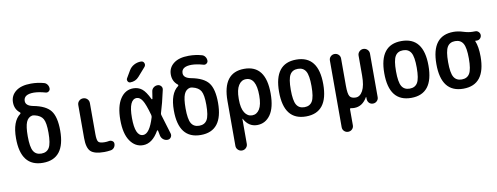

<svg xmlns="http://www.w3.org/2000/svg" viewBox="-74 -1171 4649 1797"><g transform="rotate(-10 2250.0 -273.0)"><path d="M225.6 -443.4Q186.5 -435.5 168.9 -393.6Q151.4 -351.6 151.4 -259.8Q151.4 -157.2 174.8 -117.7Q198.2 -78.1 250 -78.1Q301.8 -78.1 325.2 -117.7Q348.6 -157.2 348.6 -259.8Q348.6 -353.5 327.6 -390.6Q306.6 -427.7 249 -441.4H248Q235.4 -444.3 225.6 -443.4ZM40 -259.8Q40 -420.9 119.1 -478.5Q122.1 -480.5 122.1 -485.4Q122.1 -490.2 119.1 -492.2Q70.3 -530.3 70.3 -595.7Q70.3 -660.2 121.1 -700.2Q171.9 -740.2 265.6 -740.2Q331.1 -740.2 388.7 -723.6Q407.2 -718.8 418.9 -702.1Q430.7 -685.5 430.7 -665Q430.7 -649.4 417.5 -639.2Q404.3 -628.9 387.7 -633.8Q326.2 -651.4 278.3 -652.3Q181.6 -652.3 180.7 -589.8Q180.7 -543.9 250 -530.3Q370.1 -507.8 415 -448.7Q460 -389.6 460 -259.8Q460 9.8 250 9.8Q40 9.8 40 -259.8Z M832 9.8Q738.3 9.8 703.1 -24.4Q668 -58.6 668 -150.4V-464.8Q668 -488.3 684.1 -503.9Q700.2 -519.5 723.1 -519.5Q746.1 -519.5 762.2 -503.9Q778.3 -488.3 778.3 -464.8V-169.9Q778.3 -112.3 791.5 -96.2Q804.7 -80.1 851.6 -80.1Q874 -80.1 892.6 -84Q909.2 -86.9 923.8 -77.6Q938.5 -68.4 938.5 -50.8Q938.5 -29.3 925.8 -13.7Q913.1 2 892.6 4.9Q861.3 9.8 832 9.8Z M1201.2 -701.2Q1218.8 -731.4 1249.5 -748Q1280.3 -764.6 1315.4 -764.6Q1337.9 -764.6 1345.7 -745.1Q1353.5 -725.6 1339.8 -709L1267.6 -627Q1235.4 -589.8 1184.6 -589.8Q1168.9 -589.8 1161.1 -604.5Q1153.3 -619.1 1161.1 -632.8ZM1217.8 -435.5Q1141.6 -435.5 1141.6 -259.8Q1141.6 -84 1217.8 -84Q1279.3 -84 1324.2 -233.4Q1327.1 -244.1 1324.2 -255.9Q1294.9 -362.3 1271 -398.9Q1247.1 -435.5 1217.8 -435.5ZM1201.2 9.8Q1126 9.8 1078.6 -59.6Q1031.2 -128.9 1031.2 -259.8Q1031.2 -388.7 1077.6 -459.5Q1124 -530.3 1201.2 -530.3Q1248 -530.3 1282.7 -503.4Q1317.4 -476.6 1353.5 -400.4Q1357.4 -396.5 1361.3 -401.4Q1363.3 -413.1 1367.2 -437.5Q1371.1 -461.9 1372.1 -469.7Q1375 -492.2 1392.1 -505.9Q1409.2 -519.5 1430.7 -519.5Q1450.2 -519.5 1463.4 -504.4Q1476.6 -489.3 1471.7 -468.8Q1444.3 -342.8 1417 -255.9Q1414.1 -247.1 1418 -235.4Q1437.5 -175.8 1473.6 -51.8Q1478.5 -32.2 1466.8 -16.1Q1455.1 0 1434.6 0Q1411.1 0 1393.6 -14.6Q1376 -29.3 1371.1 -51.8Q1369.1 -61.5 1365.7 -79.6Q1362.3 -97.7 1361.3 -100.6Q1360.4 -103.5 1356.9 -103.5Q1353.5 -103.5 1352.5 -101.6Q1289.1 9.8 1201.2 9.8Z M1725.6 -443.4Q1686.5 -435.5 1668.9 -393.6Q1651.4 -351.6 1651.4 -259.8Q1651.4 -157.2 1674.8 -117.7Q1698.2 -78.1 1750 -78.1Q1801.8 -78.1 1825.2 -117.7Q1848.6 -157.2 1848.6 -259.8Q1848.6 -353.5 1827.6 -390.6Q1806.6 -427.7 1749 -441.4H1748Q1735.4 -444.3 1725.6 -443.4ZM1540 -259.8Q1540 -420.9 1619.1 -478.5Q1622.1 -480.5 1622.1 -485.4Q1622.1 -490.2 1619.1 -492.2Q1570.3 -530.3 1570.3 -595.7Q1570.3 -660.2 1621.1 -700.2Q1671.9 -740.2 1765.6 -740.2Q1831.1 -740.2 1888.7 -723.6Q1907.2 -718.8 1918.9 -702.1Q1930.7 -685.5 1930.7 -665Q1930.7 -649.4 1917.5 -639.2Q1904.3 -628.9 1887.7 -633.8Q1826.2 -651.4 1778.3 -652.3Q1681.6 -652.3 1680.7 -589.8Q1680.7 -543.9 1750 -530.3Q1870.1 -507.8 1915 -448.7Q1960 -389.6 1960 -259.8Q1960 9.8 1750 9.8Q1540 9.8 1540 -259.8Z M2157.2 -264.6V-254.9Q2157.2 -171.9 2184.1 -129.9Q2210.9 -87.9 2254.9 -87.9Q2298.8 -87.9 2325.2 -129.9Q2351.6 -171.9 2351.6 -259.8Q2351.6 -431.6 2254.9 -431.6Q2210.9 -431.6 2184.1 -389.2Q2157.2 -346.7 2157.2 -264.6ZM2049.8 166V-259.8Q2049.8 -529.3 2254.9 -529.8Q2460 -530.3 2460 -259.8Q2460 -126 2412.1 -58.1Q2364.3 9.8 2285.2 9.8Q2205.1 9.8 2161.1 -71.3Q2161.1 -72.3 2159.2 -72.3H2158.2V166Q2158.2 188.5 2142.1 204.1Q2126 219.7 2104 219.7Q2082 219.7 2065.9 204.1Q2049.8 188.5 2049.8 166Z M2825.2 -402.8Q2801.8 -442.4 2750 -442.4Q2698.2 -442.4 2674.8 -402.8Q2651.4 -363.3 2651.4 -260.3Q2651.4 -157.2 2674.8 -117.7Q2698.2 -78.1 2750 -78.1Q2801.8 -78.1 2825.2 -117.7Q2848.6 -157.2 2848.6 -260.3Q2848.6 -363.3 2825.2 -402.8ZM2960 -260.3Q2960 9.8 2750 9.8Q2540 9.8 2540 -260.3Q2540 -530.3 2750 -530.3Q2960 -530.3 2960 -260.3Z M3059.6 167V-466.8Q3059.6 -489.3 3075.2 -504.4Q3090.8 -519.5 3112.8 -519.5Q3134.8 -519.5 3150.4 -504.4Q3166 -489.3 3166 -466.8V-209Q3166 -131.8 3181.2 -107.9Q3196.3 -84 3238.3 -84Q3279.3 -84 3305.7 -132.3Q3332 -180.7 3332 -276.4V-465.8Q3332 -488.3 3348.1 -503.9Q3364.3 -519.5 3386.2 -519.5Q3408.2 -519.5 3424.3 -503.9Q3440.4 -488.3 3440.4 -465.8V-51.8Q3440.4 -30.3 3424.8 -15.1Q3409.2 0 3387.7 0Q3365.2 0 3351.1 -14.6Q3336.9 -29.3 3335.9 -50.8L3335 -72.3H3334Q3332 -72.3 3332 -71.3Q3286.1 9.8 3208 9.8Q3192.4 9.8 3177.7 6.8Q3166 4.9 3166 15.6V167Q3166 189.5 3150.4 204.6Q3134.8 219.7 3112.8 219.7Q3090.8 219.7 3075.2 204.6Q3059.6 189.5 3059.6 167Z M3825.2 -402.8Q3801.8 -442.4 3750 -442.4Q3698.2 -442.4 3674.8 -402.8Q3651.4 -363.3 3651.4 -260.3Q3651.4 -157.2 3674.8 -117.7Q3698.2 -78.1 3750 -78.1Q3801.8 -78.1 3825.2 -117.7Q3848.6 -157.2 3848.6 -260.3Q3848.6 -363.3 3825.2 -402.8ZM3960 -260.3Q3960 9.8 3750 9.8Q3540 9.8 3540 -260.3Q3540 -530.3 3750 -530.3Q3960 -530.3 3960 -260.3Z M4320.3 -402.8Q4296.9 -442.4 4245.1 -442.4Q4193.4 -442.4 4169.9 -402.8Q4146.5 -363.3 4146.5 -260.3Q4146.5 -157.2 4169.9 -117.7Q4193.4 -78.1 4245.1 -78.1Q4296.9 -78.1 4320.3 -117.7Q4343.8 -157.2 4343.8 -260.3Q4343.8 -363.3 4320.3 -402.8ZM4245.1 -530.3Q4288.1 -530.3 4335.9 -515.1Q4383.8 -500 4420.9 -500H4448.2Q4465.8 -500 4478.5 -486.8Q4491.2 -473.6 4491.2 -456.1Q4491.2 -438.5 4478.5 -425.3Q4465.8 -412.1 4448.2 -412.1H4430.7H4429.7V-411.1L4430.7 -410.2Q4455.1 -352.5 4455.1 -259.8Q4455.1 9.8 4245.1 9.8Q4035.2 9.8 4035.2 -260.3Q4035.2 -530.3 4245.1 -530.3Z"/></g></svg>

Font: Rounded-X Mgen+ 2m medium
Style: Regular
Weight: 500
Designer: [Source Han Sans]
Ryoko NISHIZUKA  (kana & ideographs); Paul D. Hunt (Latin, Greek & Cyrillic); Wenlong ZHANG  (bopomofo
Version: Version 1.059.20150602